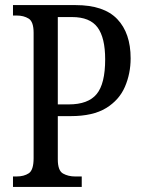

<svg xmlns="http://www.w3.org/2000/svg" viewBox="-20 -734 561 754"><path d="M31 0V-41H45Q74 -41 93 -53.5Q112 -66 112 -113V-605Q112 -649 92.5 -661Q73 -673 46 -673H31V-714H277Q388 -714 440.5 -659Q493 -604 493 -505Q493 -445 470.5 -393Q448 -341 396.5 -309.5Q345 -278 258 -278H207V-108Q207 -64 227.5 -52.5Q248 -41 275 -41H301V0ZM250 -324Q326 -324 359.5 -364.5Q393 -405 393 -501Q393 -586 363 -626.5Q333 -667 263 -667H207V-324Z"/></svg>

Font: Noto Serif Armenian Condensed
Style: Regular
Weight: 400
Width: 3
Designer: Monotype Design Team
Foundry: Monotype Imaging Inc.
Version: Version 2.008; ttfautohint (v1.8.4.7-5d5b)